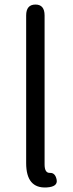

<svg xmlns="http://www.w3.org/2000/svg" viewBox="-20 -816 319 844"><path d="M95 -99V-748Q95 -796 136 -796Q176 -796 176 -748V-93Q176 -55 199.5 -56Q223 -57 229 -26Q235 5 185 8Q95 13 95 -99Z"/></svg>

Font: Resource Han Rounded JP Normal
Style: Regular
Weight: 350
Designer: Cyano Hao (round all glyphs); Ryoko NISHIZUKA 西塚涼子 (kana, bopomofo & ideographs); Paul D. Hunt (Latin, Greek & Cyrillic)
Foundry: Cyano Hao
Version: 0.990